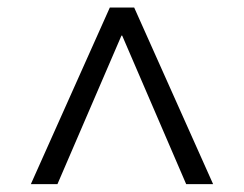

<svg xmlns="http://www.w3.org/2000/svg" viewBox="-20 -670 636 501"><path d="M536.1 -189.5H465.8L298.8 -577.1H296.9L129.9 -189.5H60.5L266.6 -650.4H330.1Z"/></svg>

Font: ImmaginiFont
Style: Regular
Weight: 400
Version: Version 1.0